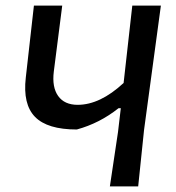

<svg xmlns="http://www.w3.org/2000/svg" viewBox="-20 -663 627 685"><path d="M554 -643 494 -200 473 2H372L401 -192L411 -277H403Q335 -223 254 -201Q149 -201 105 -246Q61 -291 72 -386L101 -643H202L172 -408Q165 -352 187.5 -320.5Q210 -289 257 -289Q337 -289 421 -367L452 -643Z"/></svg>

Font: Alegreya Sans Medium
Style: Italic
Weight: 500
Italic angle: -7°
Designer: Juan Pablo del Peral
Foundry: Huerta Tipografica
Version: Version 2.007